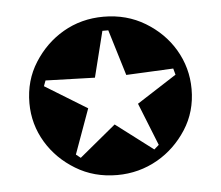

<svg xmlns="http://www.w3.org/2000/svg" viewBox="-38 -512 563 489"><g transform="rotate(-5 243.0 -267.5)"><path d="M247.6 -194.3 342.8 -122.1 355 -132.8 311.5 -241.7 413.1 -307.1 408.7 -323.2 288.1 -317.4 252.4 -434.6H237.3L208 -317.4L82 -321.3L76.7 -307.1L184.1 -241.2L142.6 -126.5L154.3 -117.2ZM243.2 -65.4Q184.1 -65.4 137.5 -93.8Q90.8 -122.1 64 -166.5Q36.1 -212.9 36.1 -267.1Q36.1 -325.2 65.2 -370.8Q94.2 -416.5 139.2 -442.9Q186 -470.2 243.2 -470.2Q302.2 -470.2 349.4 -441.7Q396.5 -413.1 422.9 -368.7Q450.7 -321.8 450.7 -267.1Q450.7 -209.5 421.4 -164.1Q392.1 -118.7 347.2 -92.8Q299.3 -65.4 243.2 -65.4Z"/></g></svg>

Font: Noon
Style: Regular
Weight: 400
Designer: Mohammad Saleh Souzanchi
Foundry: Farsi Font Store
Version: Version 0.09